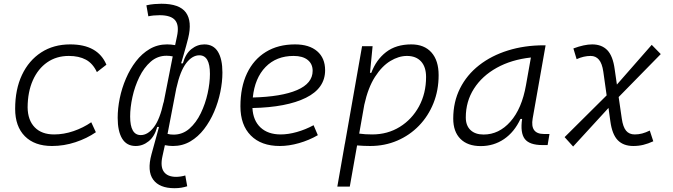

<svg xmlns="http://www.w3.org/2000/svg" viewBox="-20 -762 3556 1015"><path d="M266.1 -51.3Q316.9 -51.3 368.4 -68.8Q419.9 -86.4 462.4 -115.7L486.8 -63Q439.5 -30.3 378.9 -10.3Q318.4 9.8 254.9 9.8Q162.6 9.8 111.3 -42Q60.1 -93.8 60.1 -186.5Q60.1 -289.6 96.2 -366Q132.3 -442.4 197.8 -484.9Q263.2 -527.3 351.1 -527.3Q497.6 -527.3 542.5 -419.9L492.2 -380.9Q470.7 -426.8 434.1 -446.5Q397.5 -466.3 343.8 -466.3Q278.3 -466.3 229.5 -432.4Q180.7 -398.4 153.6 -337.4Q126.5 -276.4 126 -194.3Q127 -126.5 163.6 -88.9Q200.2 -51.3 266.1 -51.3Z M902.3 232.9Q822.8 232.9 789.8 187.5Q756.8 142.1 780.8 53.7Q787.6 28.8 799.1 -12.9Q810.5 -54.7 819.8 -88.4V-90.8H811Q797.4 -40.5 766.1 -15.4Q734.9 9.8 697.3 9.8Q649.4 9.8 625.7 -29.3Q602.1 -68.4 602.1 -139.2Q602.1 -188.5 613 -242.2Q624 -295.9 645.8 -346.7Q667.5 -397.5 699 -438.2Q730.5 -479 771.7 -503.2Q813 -527.3 863.3 -527.3Q883.3 -527.3 905.8 -523.4L915.5 -569.3Q928.2 -627.4 906.2 -654.5Q884.3 -681.6 823.7 -681.6Q790.5 -681.6 764.2 -675.8L753.9 -733.9Q774.9 -738.8 795.9 -740.5Q816.9 -742.2 833 -742.2Q929.2 -742.2 962.9 -695.6Q996.6 -648.9 974.6 -559.6Q970.7 -543.9 963.9 -519Q957 -494.1 949.7 -468.8Q942.4 -443.4 937.5 -427.2H946.8Q960.4 -477.5 991.7 -502.4Q1022.9 -527.3 1060.1 -527.3Q1108.4 -527.3 1132.1 -488.5Q1155.8 -449.7 1155.8 -378.4Q1155.8 -329.6 1144.8 -275.9Q1133.8 -222.2 1112.1 -171.4Q1090.3 -120.6 1058.8 -79.6Q1027.3 -38.6 986.1 -14.4Q944.8 9.8 894.5 9.8Q873 9.8 851.6 5.4L838.9 63.5Q826.7 118.2 845.9 145.5Q865.2 172.9 911.1 172.9Q922.4 172.9 935.8 170.9Q949.2 168.9 959.5 165.5L969.7 222.7Q954.6 227.5 938.5 230.2Q922.4 232.9 902.3 232.9ZM865.7 -54.2Q880.4 -50.3 897.5 -50.3Q945.3 -50.3 981.2 -81.8Q1017.1 -113.3 1041.3 -163.1Q1065.4 -212.9 1077.6 -268.3Q1089.8 -323.7 1089.8 -371.6Q1089.8 -469.7 1033.7 -469.7Q996.6 -469.7 964.6 -428.5Q932.6 -387.2 912.6 -296.9V-297.9ZM893.1 -463.9Q876.5 -467.3 860.4 -467.3Q812.5 -467.3 776.6 -435.8Q740.7 -404.3 716.6 -354.7Q692.4 -305.2 680.2 -249.5Q668 -193.8 668 -146Q668 -47.9 724.1 -47.9Q761.2 -47.9 793.2 -89.4Q825.2 -130.9 844.7 -221.7V-218.3Z M1463.9 -51.3Q1503.9 -51.3 1549.6 -64.2Q1595.2 -77.1 1637.7 -100.1L1660.2 -47.4Q1613.8 -20.5 1560.8 -5.4Q1507.8 9.8 1459.5 9.8Q1360.8 9.8 1305.9 -45.7Q1251 -101.1 1251 -199.7Q1251 -301.3 1285.9 -374.5Q1320.8 -447.8 1385.5 -487.5Q1450.2 -527.3 1539.6 -527.3Q1614.7 -527.3 1656.7 -491.2Q1698.7 -455.1 1698.7 -390.6Q1698.7 -295.4 1597.2 -245.1Q1495.6 -194.8 1314.5 -190.9Q1317.9 -125 1357.2 -88.1Q1396.5 -51.3 1463.9 -51.3ZM1316.4 -246.6Q1468.3 -250.5 1550.5 -285.9Q1632.8 -321.3 1632.8 -387.7Q1632.8 -424.3 1606.4 -445.3Q1580.1 -466.3 1532.2 -466.3Q1440.9 -466.3 1384 -408Q1327.1 -349.6 1316.4 -246.6Z M1829.1 224.6H1763.2L1802.7 -0.5Q1802.7 -0.5 1802.2 -0.5L1803.2 -2L1894 -517.6H1949.7L1936.5 -381.8L1935.5 -377H1942.9Q1968.3 -445.8 2021 -486.6Q2073.7 -527.3 2154.3 -527.3Q2222.7 -527.3 2260.7 -484.9Q2298.8 -442.4 2298.8 -364.7Q2298.8 -284.7 2271.5 -216.6Q2244.1 -148.4 2195.1 -97.7Q2146 -46.9 2080.1 -18.6Q2014.2 9.8 1937 9.8Q1903.8 9.8 1867.7 6.8ZM1878.9 -55.7Q1909.2 -51.3 1947.8 -51.3Q2028.8 -51.3 2093.3 -91.1Q2157.7 -130.9 2195.1 -199.7Q2232.4 -268.6 2232.4 -355Q2232.4 -408.2 2205.8 -437.3Q2179.2 -466.3 2131.3 -466.3Q2087.9 -466.3 2043.5 -439.5Q1999 -412.6 1962.4 -355.7Q1925.8 -298.8 1905.8 -208Z M2521.5 10.3Q2452.1 10.3 2414.1 -27.8Q2376 -65.9 2376 -135.3Q2376 -223.1 2411.9 -294.7Q2447.8 -366.2 2512.7 -417Q2577.6 -467.8 2665 -495.1Q2752.4 -522.5 2855 -522.5H2864.3L2795.9 -135.7Q2781.7 -53.7 2855.5 -53.7H2884.8L2875 4.9H2848.1Q2778.8 4.9 2754.2 -27.6Q2729.5 -60.1 2740.2 -133.3H2731.4Q2699.2 -64 2644.8 -26.9Q2590.3 10.3 2521.5 10.3ZM2536.6 -50.8Q2617.7 -50.8 2678.2 -119.1Q2738.8 -187.5 2760.7 -312.5L2786.6 -458Q2683.6 -446.8 2606 -403.6Q2528.3 -360.4 2485.4 -293Q2442.4 -225.6 2442.4 -141.1Q2442.4 -98.1 2467.3 -74.5Q2492.2 -50.8 2536.6 -50.8Z M3009.8 12.7 2964.8 -37.1 3187 -257.8 3169.4 -382.8Q3163.1 -426.8 3146.2 -446.5Q3129.4 -466.3 3102.5 -466.3Q3065.9 -466.3 3028.3 -449.2L3011.2 -505.9Q3068.8 -527.3 3110.4 -527.3Q3161.1 -527.3 3190.7 -496.6Q3220.2 -465.8 3229.5 -396L3241.2 -314.9L3425.3 -524.9L3473.1 -476.1L3250.5 -249L3267.1 -134.8Q3273.4 -90.8 3289.8 -71Q3306.2 -51.3 3335.4 -51.3Q3356 -51.3 3375 -56.4Q3394 -61.5 3415 -71.8L3433.6 -15.1Q3405.8 -2.4 3380.9 3.7Q3356 9.8 3328.1 9.8Q3275.4 9.8 3245.6 -21Q3215.8 -51.8 3206.5 -121.6L3196.8 -191.4Z"/></svg>

Font: Cascadia Code Light
Style: Italic
Weight: 300
Italic angle: -10°
Monospace: yes
Designer: Aaron Bell
Foundry: Saja Typeworks
Version: Version 2404.023; ttfautohint (v1.8.4)